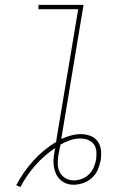

<svg xmlns="http://www.w3.org/2000/svg" viewBox="-20 -755 540 793"><path d="M64 18 47 10Q76 -45 117.5 -91Q159 -137 212 -169Q212 -171 212.5 -173.5Q213 -176 213 -178L303 -717H139V-735H325L233 -181Q253 -190 273.5 -195.5Q294 -201 314 -201Q334 -201 353 -194Q372 -187 383.5 -171Q395 -155 397 -134.5Q399 -114 396 -94Q392 -74 384 -54.5Q376 -35 360 -20.5Q344 -6 324 1Q304 8 284 8Q267 8 252 2Q237 -4 226 -15.5Q215 -27 209 -42.5Q203 -58 201.5 -74Q200 -90 202 -107Q204 -124 207 -141Q207 -142 207.5 -142.5Q208 -143 208 -144Q162 -113 125.5 -71.5Q89 -30 64 18ZM284 -10Q301 -10 317.5 -16Q334 -22 347 -34.5Q360 -47 367 -63.5Q374 -80 377 -96Q377 -96 377 -96Q377 -96 377 -96Q377 -96 377 -96.5Q377 -97 377 -97Q379 -113 378 -129.5Q377 -146 368 -158.5Q359 -171 344 -177Q329 -183 312 -183Q312 -183 312 -183Q312 -183 312 -183Q291 -183 270 -176Q249 -169 230 -158Q228 -147 225.5 -136Q223 -125 221 -114Q218 -95 218.5 -77Q219 -59 227 -43.5Q235 -28 250.5 -19Q266 -10 284 -10Z"/></svg>

Font: Iosevka Curly Slab ThObl
Style: Regular
Weight: 100
Italic angle: -9°
Monospace: yes
Designer: Belleve Invis
Foundry: Belleve Invis
Version: Version 11.0.0; ttfautohint (v1.8.3)